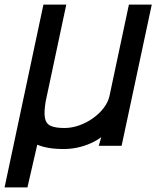

<svg xmlns="http://www.w3.org/2000/svg" viewBox="-58 -638 684 840"><path d="M-38 182 132 -618H232L142 -195Q134 -148 138.5 -122.5Q143 -97 163.5 -87.5Q184 -78 224 -78Q256 -78 288.5 -89.5Q321 -101 349 -121Q377 -141 396 -166Q415 -191 421 -218L506 -618H606L474 0H374L385 -38Q362 -21 335 -9.5Q308 2 279 8Q250 14 221 14Q183 14 154.5 9Q126 4 105 -5L62 182Z"/></svg>

Font: Victor Mono Thin
Style: Bold Italic
Weight: 700
Italic angle: -12°
Monospace: yes
Version: Version 1.561;gftools[0.9.30]